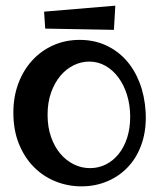

<svg xmlns="http://www.w3.org/2000/svg" viewBox="-20 -640 560 674"><path d="M26.9 -245.1Q26.9 -299.8 44.2 -346.4Q61.5 -393.1 92.5 -427.2Q123.5 -461.4 166.3 -480.7Q209 -500 259.8 -500Q309.1 -500 350.1 -481.7Q391.1 -463.4 421.4 -430.2Q451.7 -397 469.7 -350.6Q487.8 -304.2 491.2 -248Q494.6 -188 478.8 -139.4Q462.9 -90.8 432.1 -56.9Q401.4 -22.9 358.6 -4.4Q315.9 14.2 266.1 14.2Q218.3 14.2 175 -3.2Q131.8 -20.5 98.9 -53.7Q65.9 -86.9 46.4 -135Q26.9 -183.1 26.9 -245.1ZM147 -236.8Q147 -193.8 159.2 -159.2Q171.4 -124.5 191.9 -100.3Q212.4 -76.2 239.3 -63Q266.1 -49.8 295.9 -49.8Q325.7 -49.8 351.6 -62.7Q377.4 -75.7 396.5 -99.4Q415.5 -123 426.3 -156.2Q437 -189.5 437 -230Q437 -270 426.3 -305.4Q415.5 -340.8 396.2 -367.2Q377 -393.6 350.6 -408.7Q324.2 -423.8 293 -423.8Q265.1 -423.8 239 -411.1Q212.9 -398.4 192.4 -374.3Q171.9 -350.1 159.4 -315.4Q147 -280.8 147 -236.8ZM379.9 -535.2 138.7 -539.6 134.8 -599.1 384.8 -620.1Z"/></svg>

Font: Risque
Style: Regular
Weight: 400
Designer: Astigmatic (AOETI)
Foundry: Astigmatic (AOETI)
Version: Version 1.000